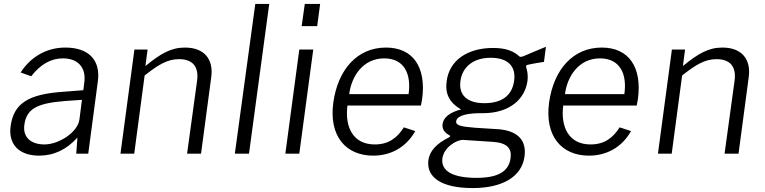

<svg xmlns="http://www.w3.org/2000/svg" viewBox="-20 -782 3891 977"><path d="M179 10C253 10 318 -20 374 -82L368 0H429L478 -369C492 -474 434 -540 312 -540C211 -540 132 -487 85 -413L139 -394C186 -455 240 -485 300 -485C377 -485 419 -438 409 -363L404 -323L302 -315C127 -303 50 -258 34 -140C21 -46 79 10 179 10ZM206 -47C137 -47 95 -84 104 -147C115 -232 175 -257 311 -268L397 -274L384 -173C375 -109 280 -47 206 -47Z M663 0 716 -398C785 -452 831 -481 891 -481C963 -481 992 -440 983 -372L932 0H1003L1055 -390C1067 -479 1021 -540 921 -540C849 -540 796 -508 720 -446L731 -530H664L593 0Z M1247 0 1350 -762H1279L1175 0Z M1503 -530 1432 0H1503L1574 -530ZM1531 -762 1515 -649H1594L1609 -762Z M2122 -245 2128 -278C2150 -440 2082 -540 1944 -540C1800 -540 1700 -431 1676 -260C1653 -89 1740 10 1879 10C1967 10 2046 -31 2093 -115L2035 -134C2001 -80 1957 -47 1887 -47C1776 -47 1734 -136 1748 -245ZM1757 -303C1768 -393 1827 -485 1935 -485C2036 -485 2074 -407 2059 -303Z M2385 175C2540 175 2636 115 2649 14C2660 -65 2618 -119 2508 -125C2462 -128 2425 -130 2397 -132C2323 -138 2299 -144 2301 -165C2304 -185 2331 -204 2414 -206C2421 -206 2430 -206 2437 -206C2577 -206 2652 -281 2664 -370C2668 -402 2662 -424 2659 -434C2655 -448 2655 -451 2678 -455C2702 -460 2715 -462 2748 -467L2758 -544C2720 -528 2675 -510 2646 -497C2638 -494 2628 -490 2623 -495C2594 -522 2554 -538 2489 -538C2360 -538 2267 -476 2253 -370C2244 -306 2265 -261 2326 -225C2268 -211 2236 -183 2232 -151C2229 -126 2241 -108 2266 -94C2273 -91 2272 -87 2265 -83C2202 -52 2167 -15 2160 32C2148 120 2226 175 2385 175ZM2445 -257C2358 -257 2313 -297 2323 -370C2333 -443 2390 -488 2477 -488C2565 -488 2607 -444 2596 -370C2586 -297 2535 -257 2445 -257ZM2405 123C2285 123 2223 89 2231 24C2239 -32 2303 -72 2338 -70L2490 -60C2562 -55 2585 -25 2578 23C2569 92 2512 123 2405 123Z M3220 -245 3226 -278C3248 -440 3180 -540 3042 -540C2898 -540 2798 -431 2774 -260C2751 -89 2838 10 2977 10C3065 10 3144 -31 3191 -115L3133 -134C3099 -80 3055 -47 2985 -47C2874 -47 2832 -136 2846 -245ZM2855 -303C2866 -393 2925 -485 3033 -485C3134 -485 3172 -407 3157 -303Z M3398 0 3451 -398C3520 -452 3566 -481 3626 -481C3698 -481 3727 -440 3718 -372L3667 0H3738L3790 -390C3802 -479 3756 -540 3656 -540C3584 -540 3531 -508 3455 -446L3466 -530H3399L3328 0Z"/></svg>

Font: Cheyenne Sans Light
Style: Italic
Weight: 300
Italic angle: -8.13011°
Designer: The Public Sans project authors (U.S. Web Design System), Libre Franklin designed by Pablo Impallari and Rodrigo Fuenzal
Foundry: The Cheyenne Sans Project Authors
Version: Version 2.007